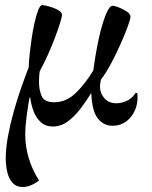

<svg xmlns="http://www.w3.org/2000/svg" viewBox="-20 -494 610 768"><path d="M139 -209Q137 -196 136.5 -185Q136 -174 136 -166Q136 -135 146.5 -110Q157 -85 197 -85Q245 -85 283.5 -122.5Q322 -160 353 -212Q356 -235 361.5 -268Q367 -301 374.5 -336.5Q382 -372 391.5 -402.5Q401 -433 411 -452Q421 -471 431 -471Q438 -471 455 -464.5Q472 -458 487 -448Q502 -438 502 -427Q502 -418 491 -388Q480 -358 462.5 -318.5Q445 -279 424.5 -240.5Q404 -202 384 -176Q380 -160 380 -147Q380 -121 397.5 -101Q415 -81 446 -81Q467 -81 488 -91Q509 -101 523 -123L529 -121Q530 -117 530 -113Q530 -109 530 -104Q530 -58 502 -24.5Q474 9 430 9Q394 9 371 -20.5Q348 -50 345 -122Q326 -91 302.5 -60Q279 -29 251.5 -8.5Q224 12 192 12Q162 12 143 -5.5Q124 -23 114 -50Q104 -77 101 -104L98 -103Q92 -71 86.5 -29.5Q81 12 81 45Q81 91 94.5 137Q108 183 136 228Q102 254 71 254Q45 254 30 237Q15 220 9 194Q3 168 3 140Q3 99 12 50.5Q21 2 35 -48Q49 -98 65 -143.5Q81 -189 95 -225Q95 -241 98 -271Q101 -301 106 -336Q111 -371 118 -402.5Q125 -434 133 -454Q141 -474 150 -474Q153 -474 165.5 -471Q178 -468 192.5 -463Q207 -458 217.5 -450.5Q228 -443 228 -434Q228 -427 220.5 -402.5Q213 -378 200.5 -345Q188 -312 172 -276Q156 -240 139 -209Z"/></svg>

Font: Tiro Bangla
Style: Italic
Weight: 400
Italic angle: -11°
Designer: Bangla: John Hudson & Fiona Ross, assisted by Neelakash Kshetrimayum. Latin: John Hudson with Paul Hanslow, assisted by 
Foundry: Tiro Typeworks Ltd.
Version: Version 1.60